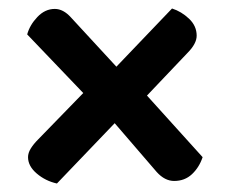

<svg xmlns="http://www.w3.org/2000/svg" viewBox="-20 -512 540 452"><path d="M326 -287 457 -142Q449 -118 432 -102Q415 -86 390 -86Q368 -86 349 -107L250 -222L114 -80Q87 -86 66.5 -103.5Q46 -121 46 -142Q46 -152 52.5 -162.5Q59 -173 70 -184L176 -293L44 -431Q50 -453 68 -472Q86 -491 109 -491Q129 -491 147 -471L254 -355L385 -492Q407 -485 425 -468Q443 -451 443 -428Q443 -409 421 -387Z"/></svg>

Font: Baloo Da 2 SemiBold
Style: Regular
Weight: 600
Designer: Noopur Datye, Sulekha Rajkumar and Ek Type
Foundry: Ek Type
Version: Version 1.640;hotconv 1.0.111;makeotfexe 2.5.65597; ttfautoh